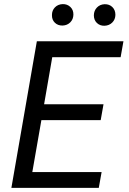

<svg xmlns="http://www.w3.org/2000/svg" viewBox="-20 -911 627 931"><path d="M468.3 -328.6H180.7L136.7 -76.7H472.7L459 0H35.2L158.7 -710.9H578.6L564.9 -633.8H233.4L193.8 -405.3H481.9ZM231.9 -837.9Q231.9 -860.4 246.3 -875.2Q260.7 -890.1 283.7 -891.1Q306.2 -891.6 321.3 -877.2Q336.4 -862.8 335.9 -839.8Q335.4 -817.4 320.8 -802.7Q306.2 -788.1 283.7 -787.1Q260.7 -786.6 246.1 -800.8Q231.4 -814.9 231.9 -837.9ZM435.1 -836.9Q435.5 -859.4 450 -874.5Q464.4 -889.6 487.3 -890.6Q510.3 -891.1 524.9 -876.7Q539.6 -862.3 539.6 -838.9Q539.1 -816.4 524.4 -801.8Q509.8 -787.1 486.8 -786.1Q464.4 -785.6 449.7 -799.8Q435.1 -814 435.1 -836.9Z"/></svg>

Font: Roboto Mono
Style: Italic
Weight: 400
Designer: Google
Version: Version 2.000985; 2015; ttfautohint (v1.3)